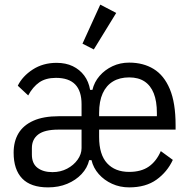

<svg xmlns="http://www.w3.org/2000/svg" viewBox="-20 -799 822 831"><path d="M333 -238H233Q173 -238 145.5 -217Q118 -196 118 -158V-130Q118 -91 142.5 -72.5Q167 -54 207 -54Q242 -54 270.5 -69Q299 -84 316 -108Q333 -132 333 -158ZM409 -296H659V-310Q659 -361 645.5 -395Q632 -429 605.5 -446.5Q579 -464 539 -464Q498 -464 469 -446.5Q440 -429 424.5 -395Q409 -361 409 -310ZM539 -55Q591 -55 624 -78Q657 -101 676 -145L728 -107Q704 -55 657.5 -21.5Q611 12 539 12Q499 12 465 -3.5Q431 -19 407.5 -45.5Q384 -72 376 -106H366Q358 -72 333 -45.5Q308 -19 271 -3.5Q234 12 188 12Q113 12 76 -26.5Q39 -65 39 -138Q39 -187 60 -222Q81 -257 124.5 -276.5Q168 -296 235 -296H333V-348Q333 -405 305.5 -433.5Q278 -462 222 -462Q178 -462 150 -442.5Q122 -423 102 -386L57 -428Q77 -469 121.5 -498Q166 -527 225 -527Q265 -527 295 -512.5Q325 -498 344.5 -472Q364 -446 370 -410H380Q388 -444 411 -470.5Q434 -497 467 -512.5Q500 -528 539 -528Q600 -528 645 -500.5Q690 -473 715 -413.5Q740 -354 740 -257V-238H409V-206Q409 -130 443.5 -92.5Q478 -55 539 -55ZM483 -743 386 -585 337 -610 414 -779Z"/></svg>

Font: IBM Plex Sans Condensed
Style: Regular
Weight: 400
Width: 3
Designer: Mike Abbink, Paul van der Laan, Pieter van Rosmalen
Foundry: Bold Monday
Version: Version 3.201